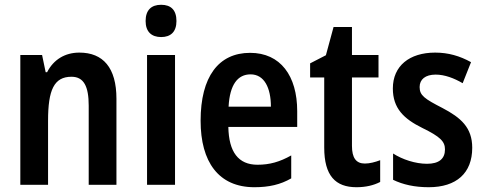

<svg xmlns="http://www.w3.org/2000/svg" viewBox="-20 -773 2028 803"><path d="M312 -553C252 -553 204 -524 177 -471H171L156 -543H65V0H181V-268C181 -397 206 -452 279 -452C331 -452 351 -411 351 -331V0H467V-360C467 -490 411 -553 312 -553Z M654 -753C613 -753 589 -731 589 -685C589 -640 614 -618 654 -618C694 -618 718 -640 718 -685C718 -731 695 -753 654 -753ZM712 -543H595V0H712Z M1026 -552C894 -552 819 -452 819 -268C819 -96 894 10 1044 10C1105 10 1153 -1 1198 -27V-123C1150 -96 1108 -84 1057 -84C977 -84 937 -137 935 -242H1223V-308C1223 -456 1153 -552 1026 -552ZM1028 -462C1085 -462 1113 -406 1113 -327H936C941 -419 974 -462 1028 -462Z M1506 -89C1469 -89 1452 -113 1452 -163V-449H1563V-543H1452V-660H1375L1343 -542L1277 -508V-449H1336V-156C1336 -38 1383 10 1471 10C1510 10 1543 2 1570 -12V-103C1549 -95 1526 -89 1506 -89Z M1955 -155C1955 -240 1907 -281 1831 -321C1755 -360 1735 -374 1735 -409C1735 -441 1759 -461 1802 -461C1840 -461 1879 -446 1915 -425L1950 -513C1903 -539 1855 -553 1800 -553C1692 -553 1623 -497 1623 -403C1623 -320 1669 -276 1746 -238C1822 -201 1841 -181 1841 -148C1841 -109 1816 -88 1766 -88C1717 -88 1663 -106 1624 -131V-21C1665 -1 1714 10 1773 10C1889 10 1955 -49 1955 -155Z"/></svg>

Font: Noto Sans Ethiopic Cond SemBd
Style: Regular
Weight: 600
Width: 3
Designer: Monotype Design Team
Foundry: Monotype Imaging Inc.
Version: Version 2.102